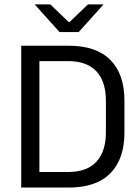

<svg xmlns="http://www.w3.org/2000/svg" viewBox="-20 -845 631 865"><path d="M131.5 0V-70.1H286.7Q371.3 -70.1 414.2 -116.3Q457.1 -162.5 457.1 -248.7V-391.1Q457.1 -477.7 414.2 -523.7Q371.3 -569.7 286.7 -569.7H130.9V-639H289.6Q413.5 -639 477.1 -575.1Q540.6 -511.3 540.6 -391.6V-248.2Q540.6 -128.6 477.1 -64.3Q413.5 0 289.6 0ZM75.6 0V-639H157.5V0ZM248.4 -700.4 137.4 -823.8V-825.1H206.7L289.5 -745.7H293.3L376.1 -825.1H445.4V-823.8L334.4 -700.4Z"/></svg>

Font: Anek Latin Medium
Style: Regular
Weight: 500
Designer: Yesha Goshar
Foundry: Ek Type
Version: Version 1.003